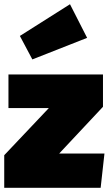

<svg xmlns="http://www.w3.org/2000/svg" viewBox="-20 -888 520 908"><path d="M311 -868 74 -718 133 -607 392 -709ZM467 -536H20V-377H211L0 -154V0H456L474 -162H260L467 -383Z"/></svg>

Font: Fira Sans Ultra
Style: Regular
Weight: 950
Designer: Carrois Corporate & Edenspiekermann AG
Foundry: Carrois Corporate GbR & Edenspiekermann AG
Version: Version 4.203;PS 004.203;hotconv 1.0.88;makeotf.lib2.5.64775